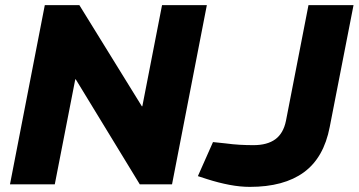

<svg xmlns="http://www.w3.org/2000/svg" viewBox="-20 -720 1401 750"><path d="M19 0 155 -700H290L534 -305H536L613 -700H788L652 0H526L276 -410H274L194 0ZM956 10Q918 10 876 2Q834 -6 790 -20L753 -32L812 -165L860 -160Q890 -156 916.5 -154.5Q943 -153 970 -153Q1024 -153 1055.5 -176Q1087 -199 1097 -248L1185 -700H1361L1268 -224Q1245 -104 1167 -47Q1089 10 956 10Z"/></svg>

Font: REM
Style: Bold Italic
Weight: 700
Italic angle: -11°
Designer: Octavio Pardo
Foundry: Ashler Design
Version: Version 1.005;gftools[0.9.28]